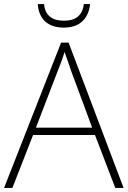

<svg xmlns="http://www.w3.org/2000/svg" viewBox="-20 -977 630 946"><path d="M548 -51 448 -312H143L41 -51H0L281 -767H318L589 -51ZM330 -629Q325 -646 316 -670.5Q307 -695 298 -721Q291 -697 282 -672.5Q273 -648 265 -629L157 -348H434ZM424 -957Q418 -902 385 -871.5Q352 -841 294 -841Q236 -841 203 -871Q170 -901 166 -957H197Q205 -875 295 -875Q341 -875 365 -896.5Q389 -918 393 -957Z"/></svg>

Font: Noto Sans Tamil UI ExtraLight
Style: Regular
Weight: 200
Designer: Jelle Bosma - Monotype Design Team
Foundry: Monotype Imaging Inc.
Version: Version 2.004; ttfautohint (v1.8.4.7-5d5b)